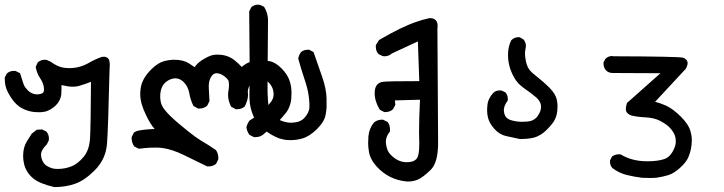

<svg xmlns="http://www.w3.org/2000/svg" viewBox="-24 -465 3044 807"><path d="M313.5 -105.5Q299.8 -100.6 281.2 -100.6Q262.7 -100.6 234.4 -107.4Q234.4 -98.6 234.4 -88.4Q234.4 -78.1 233.4 -66.4Q229.5 -40 209 -20.5Q188.5 -2 167 3.9Q153.3 6.8 141.6 6.8Q129.9 6.8 120.1 5.9Q68.4 0 37.1 -35.2Q20.5 -54.7 8.3 -79.1Q-3.9 -103.5 -3.9 -131.8Q-3.9 -134.8 -3.9 -139.6L4.9 -156.2Q17.6 -167 33.2 -167Q41 -167 43 -166L60.5 -157.2Q68.4 -132.8 72.3 -119.6Q76.2 -106.4 80.6 -100.1Q85 -93.8 88.9 -89.8Q93.8 -84 97.7 -81.1Q113.3 -68.4 131.8 -68.4Q133.8 -68.4 135.7 -68.4Q154.3 -70.3 158.2 -77.1Q161.1 -81.1 161.1 -87.9Q161.1 -112.3 144.5 -136.7Q130.9 -156.2 126 -183.6L134.8 -203.1Q148.4 -213.9 164.1 -213.9Q169.9 -213.9 172.9 -212.9L189.5 -205.1Q217.8 -184.6 242.2 -180.7Q253.9 -178.7 267.6 -178.7Q309.6 -178.7 346.7 -199.2Q375 -215.8 403.3 -225.6Q409.2 -226.6 413.1 -226.6Q417 -226.6 421.4 -225.1Q425.8 -223.6 429.2 -220.7Q432.6 -217.8 434.6 -212.9Q437.5 -205.1 437.5 -192.4Q437.5 -184.6 436.5 -173.8Q430.7 74.2 425.8 138.7Q420.9 204.1 374 251Q331.1 293.9 291 307.6Q251 321.3 205.1 321.3H204.1Q144.5 307.6 117.2 286.1Q85 259.8 77.1 223.6Q73.2 207 73.2 190.4Q73.2 155.3 87.9 130.9Q97.7 114.3 109.4 96.7L130.9 80.1L153.3 79.1L170.9 87.9Q181.6 100.6 181.6 116.2Q181.6 124 180.7 126L172.9 141.6Q148.4 166 148.4 184.6Q148.4 190.4 150.4 200.2Q155.3 214.8 160.2 220.7Q168 231.4 184.6 238.3Q197.3 245.1 218.8 245.1Q250 245.1 278.3 233.4Q302.7 223.6 327.1 194.8Q351.6 166 354.5 115.2Q357.4 64.5 358.4 -121.1Q335.9 -112.3 313.5 -105.5Z M1017.6 -80.1 1018.6 -66.4Q1018.6 -45.9 1004.9 -17.6Q991.2 -5.9 972.7 -5.9Q970.7 -5.9 966.8 -5.9L947.3 -16.6Q934.6 -42 934.6 -65.4Q934.6 -73.2 936.5 -85.4Q938.5 -97.7 938.5 -106.9Q938.5 -116.2 937.5 -122.1Q935.5 -131.8 918.9 -144.5Q902.3 -157.2 885.7 -157.2Q872.1 -157.2 862.8 -141.1Q853.5 -125 853.5 -103.5Q853.5 -100.6 853.5 -96.2Q853.5 -91.8 854 -87.4Q854.5 -83 854.5 -78.1Q854.5 -73.2 855 -68.8Q855.5 -64.5 855.5 -59.6Q856.4 -50.8 856.4 -40L846.7 -20.5Q833 -8.8 814.5 -8.8Q812.5 -8.8 808.6 -8.8L789.1 -19.5Q775.4 -47.9 771.5 -74.2Q766.6 -101.6 747.1 -121.1Q731.4 -135.7 713.9 -135.7Q711.9 -135.7 709 -135.7Q685.5 -132.8 668.9 -116.2Q649.4 -96.7 649.4 -59.6Q649.4 -37.1 657.2 -20.5Q672.9 12.7 765.6 85.9Q799.8 113.3 819.3 125Q851.6 143.6 883.8 166Q893.6 180.7 893.6 198.2Q893.6 200.2 893.6 204.1L884.8 222.7L882.8 224.6Q871.1 234.4 852.5 234.4Q850.6 234.4 846.7 234.4Q796.9 210 748.5 186.5Q700.2 163.1 660.2 157.2Q644.5 155.3 632.8 155.3Q621.1 155.3 606.4 155.8Q591.8 156.2 559.6 160.2L540 150.4Q529.3 133.8 529.3 117.2Q529.3 115.2 529.3 111.3L539.1 91.8Q546.9 86.9 553.7 85Q577.1 79.1 626 77.1Q607.4 56.6 589.8 18.6Q565.4 -30.3 565.4 -69.3Q565.4 -82 567.4 -94.7Q573.2 -134.8 611.3 -172.9Q639.6 -201.2 666 -208Q688.5 -213.9 709 -213.9Q745.1 -213.9 769.5 -199.2Q782.2 -190.4 793.9 -182.6Q806.6 -202.1 834 -217.8Q843.8 -223.6 857.4 -229.5Q871.1 -235.4 890.6 -235.4Q933.6 -235.4 963.9 -210Q980.5 -196.3 992.2 -183.6Q1022.5 -210.9 1063.5 -210.9Q1085.9 -210.9 1108.4 -208Q1132.8 -204.1 1159.2 -177.7Q1185.5 -151.4 1194.3 -122.1Q1201.2 -100.6 1201.2 -73.2Q1201.2 -47.9 1197.3 -32.2Q1190.4 -4.9 1175.8 11.7Q1156.2 36.1 1142.6 48.8Q1120.1 70.3 1088.9 94.7Q1073.2 111.3 1050.8 111.3Q1047.9 111.3 1043 111.3L1024.4 101.6Q1017.6 91.8 1015.1 84.5Q1012.7 77.1 1011.7 69.3Q1015.6 54.7 1024.4 42Q1043 30.3 1057.6 20.5Q1076.2 8.8 1089.8 -5.9Q1103.5 -21.5 1117.2 -40Q1126 -52.7 1126 -69.3Q1126 -98.6 1102.5 -121.1Q1086.9 -135.7 1069.3 -135.7Q1044.9 -135.7 1029.3 -112.3Q1017.6 -94.7 1017.6 -80.1Z M1026.4 -29.3Q1024.4 -45.9 1024.4 -65.9Q1024.4 -85.9 1024.9 -104Q1025.4 -122.1 1025.4 -187.5Q1025.4 -252.9 1023.4 -417L1032.2 -434.6Q1043.9 -445.3 1059.6 -445.3Q1067.4 -445.3 1069.3 -444.3L1085.9 -436.5Q1101.6 -411.1 1102.5 -382.8Q1100.6 -190.4 1100.6 -141.6Q1100.6 -92.8 1100.6 -76.2Q1101.6 -36.1 1105.5 -18.6Q1109.4 3.9 1128.9 23.4Q1137.7 31.2 1147.5 37.1Q1157.2 43 1171.9 46.9Q1186.5 50.8 1197.3 50.8Q1208 50.8 1219.7 48.8Q1240.2 45.9 1254.9 31.2Q1273.4 10.7 1276.4 -10.7Q1276.4 -17.6 1276.4 -29.8Q1276.4 -42 1272.5 -68.4Q1268.6 -94.7 1254.9 -135.3Q1241.2 -175.8 1229.5 -218.8Q1232.4 -234.4 1241.2 -246.1Q1252.9 -255.9 1269.5 -255.9Q1271.5 -255.9 1275.4 -255.9L1293.9 -246.1Q1312.5 -192.4 1330.1 -142.1Q1347.7 -91.8 1348.6 -50.8Q1348.6 -43 1348.6 -38.6Q1348.6 -34.2 1348.6 -28.3Q1348.6 -22.5 1348.6 -13.7Q1347.7 2.9 1344.7 16.6Q1339.8 45.9 1308.6 77.1Q1277.3 108.4 1246.1 117.2Q1222.7 124 1197.3 124Q1179.7 124 1168.9 121.6Q1158.2 119.1 1151.4 117.2Q1117.2 105.5 1080.1 75.2Q1055.7 54.7 1043 26.9Q1030.3 -1 1026.4 -29.3Z M1738.3 137.7 1737.3 92.8Q1737.3 38.1 1741.2 -45.9L1635.7 -43L1637.7 -24.4L1627.9 -5.9Q1615.2 5.9 1596.7 5.9Q1594.7 5.9 1590.8 5.9L1572.3 -3.9Q1550.8 -39.1 1550.8 -73.2Q1550.8 -107.4 1572.3 -117.2Q1576.2 -120.1 1585 -121.1Q1604.5 -124 1738.3 -124L1732.4 -291L1623 -240.2Q1609.4 -228.5 1592.8 -228.5Q1585.9 -228.5 1584 -229.5L1567.4 -237.3Q1555.7 -250 1555.7 -266.6Q1555.7 -270.5 1555.7 -275.4L1569.3 -296.9Q1664.1 -352.5 1725.6 -373Q1752 -382.8 1781.2 -388.7Q1783.2 -388.7 1784.2 -388.7Q1798.8 -388.7 1807.1 -380.4Q1815.4 -372.1 1815.4 -356.4Q1815.4 -350.6 1814.5 -343.8L1817.4 134.8Q1817.4 218.8 1786.1 249Q1754.9 279.3 1734.9 288.6Q1714.8 297.9 1692.4 297.9Q1688.5 297.9 1686.5 297.9Q1610.4 291 1559.6 235.4Q1531.2 204.1 1526.4 170.9Q1523.4 152.3 1523.4 136.7Q1523.4 121.1 1524.4 108.4Q1527.3 75.2 1547.9 49.8Q1562.5 38.1 1580.1 38.1Q1582 38.1 1585.9 38.1L1605.5 47.9Q1615.2 61.5 1615.2 78.1Q1615.2 81.1 1615.2 87.9L1613.3 89.8Q1597.7 109.4 1597.7 131.8Q1597.7 136.7 1598.6 140.6Q1602.5 170.9 1618.2 185.5Q1648.4 216.8 1685.5 216.8Q1712.9 216.8 1725.6 204.1L1728.5 200.2Q1738.3 187.5 1738.3 137.7Z M2027.3 30.3Q2023.4 13.7 2023.4 0.5Q2023.4 -12.7 2024.4 -20.5Q2026.4 -49.8 2048.8 -74.2Q2059.6 -85 2076.2 -85Q2082 -85 2085 -84L2099.6 -77.1L2101.6 -75.2Q2110.4 -64.5 2110.4 -48.8Q2110.4 -46.9 2110.4 -43Q2093.8 -19.5 2093.8 -3.9Q2093.8 25.4 2114.3 36.1Q2119.1 39.1 2127 41Q2147.5 46.9 2171.4 46.9Q2195.3 46.9 2208 43Q2222.7 38.1 2232.4 27.3Q2250 4.9 2250 -14.6Q2250 -26.4 2247.1 -32.2Q2241.2 -45.9 2228.5 -56.6Q2209 -73.2 2180.7 -92.8Q2150.4 -113.3 2135.7 -141.6Q2111.3 -185.5 2111.3 -234.4Q2111.3 -269.5 2125 -295.9Q2137.7 -308.6 2154.3 -308.6Q2156.2 -308.6 2160.2 -308.6L2176.8 -298.8Q2186.5 -286.1 2186.5 -272.5Q2186.5 -267.6 2184.6 -258.8Q2182.6 -250 2182.6 -239.3Q2182.6 -228.5 2184.6 -218.8Q2188.5 -188.5 2201.2 -171.9Q2210.9 -159.2 2235.4 -140.6Q2261.7 -120.1 2286.1 -95.7Q2311.5 -69.3 2316.4 -45.9Q2319.3 -30.3 2319.3 -19.5Q2319.3 -8.8 2318.4 0Q2316.4 20.5 2308.1 37.6Q2299.8 54.7 2274.4 80.1Q2249 105.5 2220.7 113.3Q2196.3 119.1 2168.9 119.1Q2162.1 119.1 2160.2 119.1Q2132.8 113.3 2105.5 107.4Q2076.2 101.6 2054.7 77.6Q2033.2 53.7 2027.3 30.3Z M2711.9 283.2 2674.8 282.2Q2642.6 278.3 2610.4 270.5Q2578.1 262.7 2549.8 241.2Q2540 230.5 2540 214.8Q2540 212.9 2540 209L2548.8 192.4Q2562.5 183.6 2575.2 183.6Q2579.1 183.6 2584 183.6Q2631.8 212.9 2696.3 212.9Q2739.3 212.9 2766.6 204.1Q2794.9 195.3 2810.5 157.2Q2816.4 143.6 2816.4 129.9Q2816.4 109.4 2808.6 95.7Q2799.8 79.1 2785.6 66.4Q2771.5 53.7 2748.5 42Q2725.6 30.3 2689.5 28.3Q2653.3 26.4 2629.9 20.5Q2620.1 17.6 2613.3 10.7Q2606.4 3.9 2606.4 -6.8Q2606.4 -17.6 2611.3 -32.2L2752 -157.2L2551.8 -158.2Q2533.2 -158.2 2522.5 -169.9Q2512.7 -181.6 2512.7 -197.3Q2512.7 -199.2 2512.7 -203.1L2521.5 -218.8Q2534.2 -229.5 2547.9 -229.5Q2551.8 -229.5 2556.6 -228.5Q2824.2 -227.5 2845.7 -222.7Q2854.5 -220.7 2858.4 -215.8Q2866.2 -209 2866.2 -200.2Q2866.2 -190.4 2858.4 -175.8L2729.5 -37.1Q2752.9 -31.2 2774.4 -21.5Q2804.7 -7.8 2837.9 25.4Q2871.1 58.6 2878.9 88.9Q2883.8 107.4 2883.8 122.1Q2883.8 163.1 2869.1 196.3Q2859.4 217.8 2834 240.7Q2808.6 263.7 2785.2 271Q2761.7 278.3 2733.4 282.2Q2724.6 283.2 2711.9 283.2Z"/></svg>

Font: JasonHandwriting2
Style: SemiBold
Weight: 600
Version: Version 1.04.7